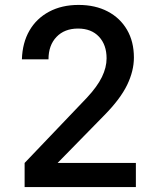

<svg xmlns="http://www.w3.org/2000/svg" viewBox="-20 -760 640 780"><path d="M80 0V-98L333 -363Q375 -408 394 -447Q413 -486 413 -523Q413 -578 382 -611Q351 -644 297 -644Q242 -644 209.5 -610Q177 -576 177 -519H69Q71 -586 99.5 -635.5Q128 -685 179.5 -712.5Q231 -740 299 -740Q367 -740 417.5 -713.5Q468 -687 496 -639Q524 -591 524 -526Q524 -472 496.5 -415Q469 -358 404 -292L214 -98H532V0Z"/></svg>

Font: JetBrains Mono NL SemiBold
Style: Regular
Weight: 600
Designer: Philipp Nurullin, Konstantin Bulenkov
Foundry: JetBrains
Version: Version 2.304; ttfautohint (v1.8.4.7-5d5b)